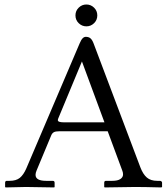

<svg xmlns="http://www.w3.org/2000/svg" viewBox="-20 -819 735 841"><path d="M324.7 -717.5Q310.5 -731.4 310.5 -751.5Q310.5 -771.5 324.7 -785.4Q338.9 -799.3 358.4 -799.3Q377.9 -799.3 392.1 -785.4Q406.2 -771.5 406.2 -751.5Q406.2 -731.4 392.1 -717.5Q377.9 -703.6 358.4 -703.6Q338.9 -703.6 324.7 -717.5ZM259.3 -283.2H437.5L338.9 -549.8L235.4 -300.8Q233.4 -296.4 233.4 -292.5Q233.4 -283.2 259.3 -283.2ZM140.1 -71.8Q135.7 -61.5 135.7 -53.2Q135.7 -26.9 182.1 -26.9H210.9Q219.2 -26.9 219.2 -18.6V0L217.3 2Q118.2 0 93.8 0Q93.8 0 4.4 2L2.4 0V-18.6Q2.4 -26.9 10.3 -26.9H22Q50.8 -26.9 66.9 -40Q83 -53.2 95.2 -81.1L328.6 -628.4Q335.4 -644.5 341.8 -651.1Q348.1 -657.7 356 -657.7Q368.7 -657.7 376.5 -650.9Q384.3 -644 390.1 -628.4L594.7 -86.4Q606.4 -55.7 623.3 -41.3Q640.1 -26.9 668.9 -26.9H680.2Q683.6 -26.9 686.8 -24.7Q689.9 -22.5 689.9 -18.6V0L686.5 2Q610.4 0 571.3 0L438.5 2L436.5 0V-18.6Q436.5 -26.9 444.3 -26.9H472.2Q495.1 -26.9 507.1 -34.7Q519 -42.5 519 -55.2Q519 -63.5 515.6 -71.8L451.7 -244.1H241.2Q223.6 -244.1 216.1 -240Q208.5 -235.8 204.6 -226.6Z"/></svg>

Font: Libertinage
Style: l
Weight: 400
Designer: OSP
Foundry: OSP
Version: Version 1.0; 2008; OFL relea